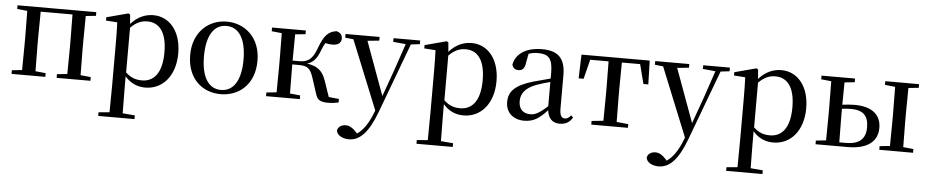

<svg xmlns="http://www.w3.org/2000/svg" viewBox="-44 -860 7044 1455"><g transform="rotate(5 3478.5 -133.0)"><path d="M42 -494 119 -486 121 -292V-230L119 -36L42 -28V0H299V-28L221 -36L219 -230V-292L221 -489H463L465 -292V-230L463 -36L385 -28V0H642V-28L564 -36L562 -230V-292L564 -486L641 -494V-522H42Z M1060 15C1190 15 1287 -92 1287 -265C1287 -433 1197 -537 1075 -537C1014 -537 953 -512 904 -455L898 -526L885 -534L720 -490V-465L806 -459C808 -410 809 -361 809 -293V23L807 225L724 232V260H1000V232L907 224L905 23V-57C951 -3 1006 15 1060 15ZM906 -427C953 -474 993 -486 1034 -486C1123 -486 1182 -418 1182 -263C1182 -98 1115 -37 1030 -37C983 -37 946 -49 906 -87Z M1633 15C1773 15 1890 -81 1890 -261C1890 -441 1768 -537 1633 -537C1499 -537 1378 -440 1378 -261C1378 -82 1493 15 1633 15ZM1633 -17C1539 -17 1483 -101 1483 -260C1483 -420 1539 -504 1633 -504C1727 -504 1784 -420 1784 -260C1784 -101 1727 -17 1633 -17Z M2354 -52C2368 -5 2389 9 2453 9C2476 9 2507 5 2530 0V-27L2452 -35L2412 -152C2386 -229 2348 -261 2267 -273C2310 -287 2340 -316 2364 -384C2373 -408 2382 -425 2391 -440C2408 -435 2425 -433 2448 -433C2486 -433 2512 -452 2512 -484C2512 -512 2497 -529 2468 -537C2404 -529 2372 -492 2337 -396C2303 -301 2262 -286 2203 -286H2155L2157 -486L2235 -494V-522H1978V-494L2055 -486L2057 -292V-230L2055 -36L1978 -28V0H2235V-28L2157 -36C2156 -92 2155 -178 2155 -257H2204C2268 -257 2291 -242 2314 -175Z M2902 -494 2998 -485 2928 -279 2856 -78 2707 -485 2796 -494V-522H2537V-494L2600 -487L2812 36L2805 54C2774 134 2736 191 2689 222L2676 208C2653 183 2628 167 2600 167C2570 167 2542 181 2536 212C2540 249 2584 271 2631 271C2712 271 2778 208 2839 45L3037 -486L3105 -494V-522H2902Z M3481 15C3611 15 3708 -92 3708 -265C3708 -433 3618 -537 3496 -537C3435 -537 3374 -512 3325 -455L3319 -526L3306 -534L3141 -490V-465L3227 -459C3229 -410 3230 -361 3230 -293V23L3228 225L3145 232V260H3421V232L3328 224L3326 23V-57C3372 -3 3427 15 3481 15ZM3327 -427C3374 -474 3414 -486 3455 -486C3544 -486 3603 -418 3603 -263C3603 -98 3536 -37 3451 -37C3404 -37 3367 -49 3327 -87Z M4212 14C4256 14 4288 -3 4310 -42L4294 -56C4277 -36 4265 -29 4249 -29C4223 -29 4209 -46 4209 -104V-355C4209 -483 4153 -537 4032 -537C3911 -537 3834 -486 3817 -402C3822 -377 3840 -363 3866 -363C3893 -363 3913 -378 3918 -420L3932 -493C3957 -502 3980 -505 4003 -505C4082 -505 4115 -475 4115 -365V-321C4073 -310 4027 -298 3988 -287C3850 -247 3802 -196 3802 -116C3802 -32 3862 15 3942 15C4016 15 4059 -17 4117 -80C4125 -21 4155 14 4212 14ZM4115 -111C4055 -55 4021 -38 3985 -38C3931 -38 3896 -68 3896 -130C3896 -189 3929 -232 4010 -263C4040 -274 4077 -285 4115 -295Z M4540 0H4731V-28L4642 -37L4640 -230V-292L4642 -489H4781L4819 -341H4856L4851 -522H4332L4326 -341H4364L4401 -489H4541L4543 -292V-230L4541 -37L4452 -28V0Z M5258 -494 5354 -485 5284 -279 5212 -78 5063 -485 5152 -494V-522H4893V-494L4956 -487L5168 36L5161 54C5130 134 5092 191 5045 222L5032 208C5009 183 4984 167 4956 167C4926 167 4898 181 4892 212C4896 249 4940 271 4987 271C5068 271 5134 208 5195 45L5393 -486L5461 -494V-522H5258Z M5837 15C5967 15 6064 -92 6064 -265C6064 -433 5974 -537 5852 -537C5791 -537 5730 -512 5681 -455L5675 -526L5662 -534L5497 -490V-465L5583 -459C5585 -410 5586 -361 5586 -293V23L5584 225L5501 232V260H5777V232L5684 224L5682 23V-57C5728 -3 5783 15 5837 15ZM5683 -427C5730 -474 5770 -486 5811 -486C5900 -486 5959 -418 5959 -263C5959 -98 5892 -37 5807 -37C5760 -37 5723 -49 5683 -87Z M6158 0H6402C6566 0 6629 -72 6629 -165C6629 -257 6570 -323 6427 -323C6397 -323 6365 -320 6334 -316L6336 -486L6413 -494V-522H6158V-494L6235 -486L6237 -292V-230L6235 -36L6158 -28ZM6334 -285C6355 -288 6378 -290 6403 -290C6493 -290 6536 -251 6536 -162C6536 -70 6485 -30 6385 -30H6336L6334 -230ZM6643 -494 6721 -486C6722 -430 6723 -346 6723 -292V-230C6723 -175 6722 -92 6721 -36L6643 -28V0H6900V-28L6822 -36L6820 -230V-292L6822 -486L6900 -494V-522H6643Z"/></g></svg>

Font: Noto Serif JP Medium
Style: Regular
Weight: 500
Designer: Ryoko NISHIZUKA 西塚涼子 (kana & ideographs); Frank Grießhammer (Latin, Greek & Cyrillic); Wenlong ZHANG 张文龙 (bopomofo); San
Foundry: Adobe
Version: Version 2.001;hotconv 1.1.0;makeotfexe 2.6.0